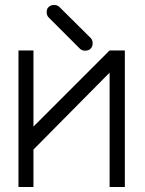

<svg xmlns="http://www.w3.org/2000/svg" viewBox="-20 -799 580 769"><path d="M480 -50H419V-508L114 -200V-50H54V-597H114V-292L419 -597H480ZM175 -771Q183 -779 197 -779Q210 -779 218 -771L343 -647Q351 -639 351 -626Q351 -612 343 -604Q335 -596 321 -596Q308 -596 300 -604L175 -729Q167 -737 167 -750Q167 -764.5 175 -771Z"/></svg>

Font: 3270 Nerd Font Mono
Style: Regular
Weight: 400
Monospace: yes
Version: Version 3.0.1;Nerd Fonts 3.0.0